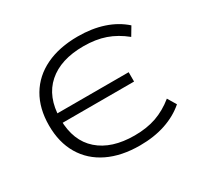

<svg xmlns="http://www.w3.org/2000/svg" viewBox="-151 -904 1148 1102"><g transform="rotate(-30 423.0 -352.5)"><path d="M481 8Q359 8 270 -35Q181 -78 133 -159Q85 -240 85 -352Q85 -465 133 -546Q181 -627 270.5 -670Q360 -713 483 -713Q576 -713 651.5 -688Q727 -663 782 -614L748 -557Q690 -604 627 -626Q564 -648 483 -648Q332 -648 247 -573Q162 -498 160 -356L142 -389H634V-327H142L160 -348Q161 -207 246.5 -132Q332 -57 483 -57Q564 -57 627 -79Q690 -101 748 -148L782 -91Q727 -43 651 -17.5Q575 8 481 8Z"/></g></svg>

Font: Nunito Sans 10pt Expanded Light
Style: Regular
Weight: 300
Width: 7
Designer: Vernon Adams
Foundry: Vernon Adams
Version: Version 3.101;gftools[0.9.27]